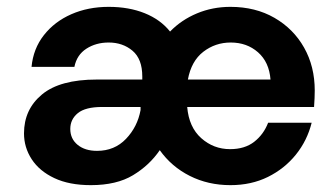

<svg xmlns="http://www.w3.org/2000/svg" viewBox="-20 -528 981 560"><path d="M245 12Q182 12 138.5 -8.5Q95 -29 72.5 -63.5Q50 -98 50 -139Q50 -209 102.5 -252.5Q155 -296 262 -296H395V-305Q395 -356 366.5 -380Q338 -404 297 -404Q260 -404 232 -386Q204 -368 197 -333H72Q77 -386 108 -425.5Q139 -465 188 -486.5Q237 -508 297 -508Q356 -508 402 -489.5Q448 -471 476 -436Q509 -470 554.5 -489Q600 -508 652 -508Q725 -508 780.5 -476Q836 -444 867 -389Q898 -334 898 -264Q898 -254 897.5 -242Q897 -230 896 -216H526Q531 -157 567 -125Q603 -93 651 -93Q694 -93 721.5 -114.5Q749 -136 762 -170H889Q876 -118 843 -77Q810 -36 761.5 -12Q713 12 652 12Q587 12 533.5 -15Q480 -42 446 -90Q416 -46 368 -17Q320 12 245 12ZM528 -296H769Q765 -347 732.5 -375.5Q700 -404 653 -404Q608 -404 573 -377Q538 -350 528 -296ZM263 -88Q314 -88 347.5 -123Q381 -158 390 -207V-216H278Q229 -216 207 -198Q185 -180 185 -152Q185 -123 206.5 -105.5Q228 -88 263 -88Z"/></svg>

Font: Firefly Display
Style: Bold
Weight: 700
Designer: Colophon Foundry, Jonny Pinhorn
Foundry: Colophon Foundry
Version: Version 1.200; ttfautohint (v1.8.3)